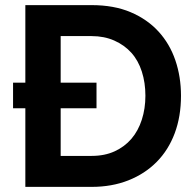

<svg xmlns="http://www.w3.org/2000/svg" viewBox="-20 -730 761 750"><path d="M79 0V-307H31V-407H79V-710H338Q425 -710 490 -682.5Q555 -655 599 -607Q643 -559 665 -494.5Q687 -430 687 -356Q687 -275 662.5 -209.5Q638 -144 592 -97.5Q546 -51 481.5 -25.5Q417 0 338 0ZM217 -307V-121H338Q389 -121 428 -139Q467 -157 493.5 -188Q520 -219 534 -262.5Q548 -306 548 -356Q548 -407 534 -450.5Q520 -494 493 -524Q466 -554 426.5 -571.5Q387 -589 338 -589H217V-407H357V-307Z"/></svg>

Font: Rising Sun
Style: Bold
Weight: 700
Designer: Matt McInerney, Pablo Impallari, Rodrigo Fuenzalida (Raleway font), Stephen Hutchings (Greek), Cristiano Sobral (main ch
Foundry: The Rising Sun Project Authors
Version: Version 4.327; ttfautohint (v1.8.4.7-5d5b-dirty)